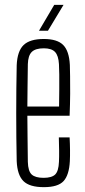

<svg xmlns="http://www.w3.org/2000/svg" viewBox="-20 -767 352 793"><path d="M161 6Q102 6 76.8 -19Q51.5 -44 49 -101.5Q48 -148 47.5 -197.8Q47 -247.5 47 -299Q47 -350.5 47.5 -400.5Q48 -450.5 49 -497.5Q51.5 -556 77.5 -581Q103.5 -606 161 -606Q216.5 -606 241 -581.2Q265.5 -556.5 268.5 -499Q269 -482.5 269.5 -452Q270 -421.5 269.8 -380Q269.5 -338.5 267.5 -289H93Q93 -245.5 93.8 -199.2Q94.5 -153 95 -98.5Q96 -60 111 -46.2Q126 -32.5 160 -32.5Q193.5 -32.5 207.8 -46.2Q222 -60 223.5 -98.5Q224.5 -118.5 224.2 -143.8Q224 -169 223 -199.5H267.5Q269 -172.5 269.2 -147.5Q269.5 -122.5 268.5 -101.5Q265.5 -44 242.5 -19Q219.5 6 161 6ZM93 -327H224Q224.5 -363 224.8 -397.5Q225 -432 224.8 -459.5Q224.5 -487 223.5 -502Q221.5 -537.5 207.2 -552.5Q193 -567.5 161 -567.5Q126.5 -567.5 111.2 -552.5Q96 -537.5 95 -502Q94.5 -452.5 93.8 -410Q93 -367.5 93 -327ZM141 -640 204 -747H242.5L178 -640Z"/></svg>

Font: Big Shoulders Display Thin Light
Style: Regular
Weight: 300
Version: Version 2.002